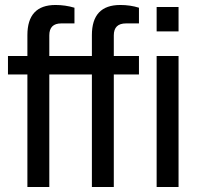

<svg xmlns="http://www.w3.org/2000/svg" viewBox="-20 -751 805 771"><path d="M90 0V-452H12V-526H90V-610Q90 -731 203 -731Q242 -731 279 -720V-657H226Q178 -657 178 -609V-526H349V-610Q349 -731 463 -731Q503 -731 538 -720V-657H486Q437 -657 437 -609V-526H538V-452H437V0H349V-452H178V0ZM609 -625V-723H697V-625ZM609 0V-526H697V0Z"/></svg>

Font: Archivo
Style: Regular
Weight: 400
Designer: Hector Gatti
Foundry: Omnibus-Type
Version: Version 2.001